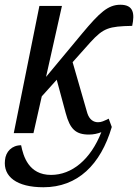

<svg xmlns="http://www.w3.org/2000/svg" viewBox="-20 -561 582 809"><path d="M38 0H121L156 -155L219 -225L257 -84C275 -17 299 6 355 6C374 6 391 2 407 -4C362 111 283 176 195 176C100 176 78 96 69 51C30 51 4 78 1 114C-7 183 50 228 163 228C307 228 404 133 451 -26L438 -61C417 -51 408 -46 393 -46C375 -46 357 -56 348 -84L286 -299L361 -383C416 -443 438 -450 537 -452C548 -504 543 -541 487 -541C435 -541 399 -507 327 -421L174 -237L241 -536H146Z"/></svg>

Font: Noto Serif ExtraCondensed
Style: Italic
Weight: 400
Width: 2
Italic angle: -12°
Designer: Monotype Design Team
Foundry: Monotype Imaging Inc.
Version: Version 2.014